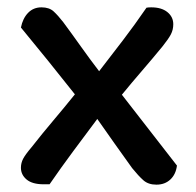

<svg xmlns="http://www.w3.org/2000/svg" viewBox="-20 -496 533 523"><path d="M66 -95Q95 -132 125 -167.5Q155 -203 184 -239Q146 -287 110.5 -331Q75 -375 37 -421Q42 -446 56.5 -461Q71 -476 93 -476Q114 -476 126 -465Q138 -454 152 -436Q175 -405 199.5 -370.5Q224 -336 250 -302Q284 -346 315 -386.5Q346 -427 379 -475Q384 -476 392 -476Q420 -476 436 -463Q452 -450 452 -430Q452 -415 445.5 -402.5Q439 -390 423 -370Q396 -337 367.5 -304Q339 -271 312 -238L462 -45Q459 -21 444 -7Q429 7 406 7Q384 7 370.5 -5Q357 -17 340 -38Q317 -70 292.5 -104.5Q268 -139 245 -172Q212 -128 179 -83.5Q146 -39 115 6H99Q68 6 52.5 -7Q37 -20 37 -39Q37 -52 43 -63.5Q49 -75 66 -95Z"/></svg>

Font: Baloo Bhai 2 Medium
Style: Regular
Weight: 500
Designer: Supriya Tembe, Noopur Datye and Ek Type
Foundry: Ek Type
Version: Version 1.640;PS 1.000;hotconv 16.6.51;makeotf.lib2.5.65220;